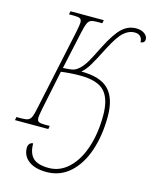

<svg xmlns="http://www.w3.org/2000/svg" viewBox="-161 -807 908 1147"><g transform="rotate(15 293.0 -233.0)"><path d="M89 141Q89 126 97.5 116Q106 106 119 106Q119 166 148 195Q177 224 246 224Q315 224 368.5 173.5Q422 123 451 35Q480 -53 480 -163Q480 -265 436.5 -311.5Q393 -358 285 -358Q228 -358 168 -350L118 -108Q109 -61 109 -51Q109 -32 119 -26Q129 -20 155 -20H188L184 0H-22L-18 -20H15Q41 -20 54 -26Q67 -32 74.5 -49.5Q82 -67 90 -108L196 -606Q205 -651 205 -664Q205 -682 195 -688Q185 -694 159 -694H126L130 -714H336L332 -694H299Q273 -694 260.5 -688Q248 -682 240.5 -664.5Q233 -647 224 -606L174 -375Q222 -377 240 -383Q258 -389 278 -409Q295 -425 313 -455.5Q331 -486 365 -555Q412 -647 450 -682Q488 -717 537 -717Q568 -717 588 -702.5Q608 -688 608 -668Q608 -645 582 -643Q582 -666 569.5 -678.5Q557 -691 533 -691Q499 -691 467.5 -663.5Q436 -636 394 -555Q351 -470 330 -436Q309 -402 286 -383Q404 -383 456 -329.5Q508 -276 508 -164Q508 -48 476.5 46.5Q445 141 384 196Q323 251 239 251Q168 251 128.5 221Q89 191 89 141Z"/></g></svg>

Font: Noto Serif NarrowThin
Style: Italic
Weight: 250
Width: 4
Italic angle: -12°
Designer: Monotype Design Team
Foundry: Monotype Imaging Inc.
Version: Version 1.001